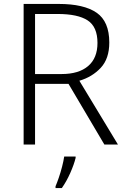

<svg xmlns="http://www.w3.org/2000/svg" viewBox="-20 -734 640 975"><path d="M278 -714Q406 -714 470.5 -669.5Q535 -625 535 -518Q535 -436 491.5 -389.5Q448 -343 383 -324L579 0H510L328 -308H158V0H100V-714ZM273 -663H158V-358H293Q380 -358 427.5 -398.5Q475 -439 475 -516Q475 -598 425 -630.5Q375 -663 273 -663ZM364 68Q356 101 337 144Q318 187 294 221H262V212Q269 196 278.5 168.5Q288 141 295.5 111.5Q303 82 306 61H364Z"/></svg>

Font: Noto Sans Bengali UI Light
Style: Regular
Weight: 300
Designer: Jelle Bosma - Monotype Design Team
Foundry: Monotype Imaging Inc.
Version: Version 2.003; ttfautohint (v1.8.4.7-5d5b)